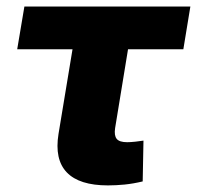

<svg xmlns="http://www.w3.org/2000/svg" viewBox="-20 -561 603 588"><path d="M310.5 6.8Q222.7 6.8 184.6 -33Q146.5 -72.8 159.2 -150.9L202.1 -410.2H32.7L54.7 -541H563L541.5 -410.2H372.1L332.5 -168.5Q329.1 -146 337.4 -135.7Q345.7 -125.5 369.6 -125.5Q379.4 -125.5 395.3 -127.2Q411.1 -128.9 419.4 -130.4L417 -5.4Q388.2 1.5 361.6 4.2Q335 6.8 310.5 6.8Z"/></svg>

Font: Inter 17pt ExtraBold
Style: Italic
Weight: 800
Italic angle: -9.3988°
Version: Version 4.001;git-66647c0bb